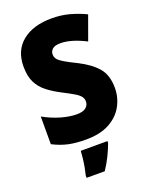

<svg xmlns="http://www.w3.org/2000/svg" viewBox="-171 -812 874 1121"><g transform="rotate(-20 266.0 -251.5)"><path d="M502 -217Q502 -156 473 -104Q444 -52 386.5 -21Q329 10 242 10Q179 10 133 0Q87 -10 38 -35V-207Q90 -178 143.5 -162.5Q197 -147 241 -147Q280 -147 298 -162Q316 -177 316 -200Q316 -217 306 -230.5Q296 -244 271 -259Q246 -274 203 -296Q154 -321 118 -349Q82 -377 62.5 -416Q43 -455 43 -515Q43 -615 110.5 -669.5Q178 -724 293 -724Q353 -724 405 -709.5Q457 -695 502 -673L448 -524Q405 -546 365.5 -558Q326 -570 291 -570Q258 -570 242.5 -557Q227 -544 227 -524Q227 -506 237.5 -493Q248 -480 274.5 -464.5Q301 -449 350 -425Q423 -388 462.5 -342Q502 -296 502 -217ZM355 72Q340 112 322.5 147.5Q305 183 280 221H167V207Q172 187 177 160.5Q182 134 185 107Q188 80 189 61H355Z"/></g></svg>

Font: Noto Sans Tamil SemiCondensed Black
Style: Regular
Weight: 900
Width: 4
Designer: Jelle Bosma - Monotype Design Team
Foundry: Monotype Imaging Inc.
Version: Version 2.004; ttfautohint (v1.8.4.7-5d5b)